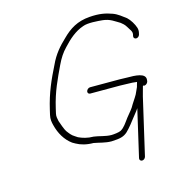

<svg xmlns="http://www.w3.org/2000/svg" viewBox="-104 -728 808 877"><g transform="rotate(-15 299.5 -289.5)"><path d="M576.8 -285 577.4 -292C580.5 -323.8 530.2 -325 492 -325C482.2 -325.7 470.9 -326 458.3 -326H317.3C309.6 -326 301.7 -319 299.9 -311.5C298.2 -304 303.1 -298 310.8 -298H451.8C464.5 -298 475.7 -297.7 485.6 -297C500.4 -297 519.1 -296 530.9 -294C528.8 -288 527.1 -282 525.7 -276L524.8 -272C521.8 -264.7 519.1 -258.7 516.6 -254C509.5 -234.8 495.9 -218.7 485.4 -201C473.5 -178.6 465.9 -173.5 446.2 -148C429.7 -126.1 419 -107.8 400.5 -97.5C392.2 -92.8 365.6 -90 355.8 -90C327.2 -90 299.3 -101.2 275 -104C246.4 -104 222.9 -111.4 204.7 -120L192.6 -128C177.8 -136.4 169.6 -148.7 160.2 -161C154.4 -168.5 141.4 -204.4 138.4 -214C136.1 -226.5 132.6 -236.6 136 -251L141.3 -274C158.6 -349 184.1 -400.3 212.2 -460C226.1 -489.4 240.8 -511.8 259.6 -531C287.7 -561.4 318.9 -590.4 359.4 -604C382.9 -613.5 430.6 -609 452.1 -607C487.2 -603.4 505.4 -587.1 528.5 -574L540.2 -564C547.1 -558.6 557.4 -540.4 562.1 -533C565.9 -528 571.6 -517.9 569.5 -509L567.7 -501C565.9 -493.3 571.4 -487 578.9 -487C586.5 -487 593.9 -493.3 595.7 -501L597.5 -509C599.2 -516.3 599 -524 596.8 -532C590.8 -551 576.6 -574.2 562.5 -587C544.6 -600.1 527.2 -615.3 504.4 -623.5C473.6 -634.7 444.5 -640.5 398.1 -637C339.5 -632.7 301.7 -608.4 266.3 -573C235.1 -543.7 207.4 -512.4 186.8 -467C156.4 -406.2 131 -350.9 113.3 -274L108 -251C103.6 -232 106.4 -217.7 110.3 -202.5C120.6 -161.4 141.2 -126.1 172.8 -103L186.9 -95C206.8 -83.8 233.8 -76 266.5 -76C292.7 -71.5 318.3 -62 348.8 -62C354.5 -62 363.5 -62.7 375.8 -64C405.1 -66.9 420.1 -76.7 437.4 -97C445.4 -105.7 455.7 -118.3 468.2 -135C484.3 -156.4 491.3 -162.5 501.1 -178L449.6 45C447.8 52.7 453.4 59 460.9 59C468.4 59 475.8 52.7 477.6 45L539.5 -223C543.3 -239.7 548.5 -253.5 552.1 -269C552.9 -269.7 553.4 -270.3 553.6 -271C555.3 -269.7 557.4 -269 560.1 -269C567.9 -270.3 574.8 -276.5 576.8 -285Z"/></g></svg>

Font: HoneyBee
Style: XLitIt
Weight: 200
Foundry: Cannot Into Space Fonts
Version: Version 0.89